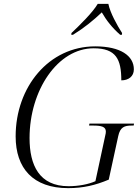

<svg xmlns="http://www.w3.org/2000/svg" viewBox="-20 -964 723 994"><path d="M350 -793 349 -784H358C416 -820 463 -858 507 -900C531 -858 561 -820 602 -784H611L612 -793C587 -832 550 -898 541 -944H486C459 -898 391 -832 350 -793ZM333 10C411 10 474 -5 543 -34L592 -259C602 -306 624 -314 662 -314H672L674 -324H443L441 -314H462C505 -314 528 -308 528 -283C528 -278 527 -269 525 -263L474 -26C439 -10 386 0 335 0C183 0 133 -109 133 -249C133 -497 279 -714 465 -714C581 -714 608 -657 608 -548C645 -548 673 -568 673 -605C673 -675 604 -724 473 -724C233 -724 61 -514 61 -258C61 -93 151 10 333 10Z"/></svg>

Font: Noto Serif Display Light
Style: Italic
Weight: 300
Italic angle: -12°
Designer: Monotype Design Team
Foundry: Monotype Imaging Inc.
Version: Version 2.009